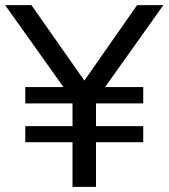

<svg xmlns="http://www.w3.org/2000/svg" viewBox="-30 -732 660 752"><path d="M254 0V-382L274 -313L-10 -712H93L312 -400H289L507 -712H610L326 -313L346 -382V0ZM69 -175V-238H531V-175ZM69 -327V-391H531V-327Z"/></svg>

Font: Muli Medium
Style: Regular
Weight: 500
Designer: Vernon Adams
Foundry: Vernon Adams
Version: Version 2.100; ttfautohint (v1.8.1.43-b0c9)